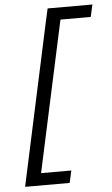

<svg xmlns="http://www.w3.org/2000/svg" viewBox="-57 -749 532 910"><g transform="rotate(-5 209.0 -294.5)"><path d="M405 -653H261L106 64H250L237 122H25L192 -653L205 -711H418Z"/></g></svg>

Font: EauTest Medium
Style: Italic
Weight: 500
Italic angle: -12°
Designer: Christian Thalmann (Catharsis Fonts)
Version: Version 0.001;PS 000.001;hotconv 1.0.88;makeotf.lib2.5.64775